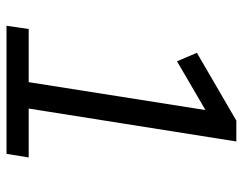

<svg xmlns="http://www.w3.org/2000/svg" viewBox="-98 -647 745 589"><g transform="rotate(90 274.5 -352.5)"><path d="M59 0 69 -68H232L322 -638L360 -635L168 -523L142 -584L350 -705H414L313 -68H463L452 0Z"/></g></svg>

Font: Nunito Sans 10pt SemiCondensed
Style: Italic
Weight: 400
Width: 4
Italic angle: -9°
Designer: Vernon Adams
Foundry: Vernon Adams
Version: Version 3.101;gftools[0.9.27]